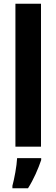

<svg xmlns="http://www.w3.org/2000/svg" viewBox="-20 -780 300 1021"><path d="M198 0V-760H62V0ZM199 61H71C69 103 56 172 46 208V221H129C159 174 183 118 199 71Z"/></svg>

Font: Noto Sans Display SemiCondensed
Style: Bold
Weight: 700
Width: 4
Designer: Monotype Design Team
Foundry: Monotype Imaging Inc.
Version: Version 1.900